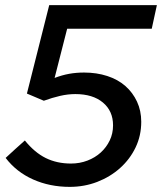

<svg xmlns="http://www.w3.org/2000/svg" viewBox="-20 -720 632 749"><path d="M85 -355 172 -700H592Q587 -677 582 -654Q577 -631 572 -608H242L193 -416Q222 -427 249.5 -432Q277 -437 308 -437Q357 -437 398.5 -423.5Q440 -410 469 -384.5Q498 -359 514.5 -323.5Q531 -288 531 -245Q531 -191 509 -145Q487 -99 448.5 -64.5Q410 -30 359.5 -10.5Q309 9 252 9Q174 9 109 -20Q44 -49 2 -104Q20 -121 39 -138Q58 -155 77 -172Q115 -125 158.5 -103.5Q202 -82 257 -82Q291 -82 321 -93.5Q351 -105 373 -125Q395 -145 408 -172Q421 -199 421 -231Q421 -287 381.5 -320Q342 -353 274 -353Q245 -353 214.5 -346Q184 -339 151 -327Q134 -334 118 -341Q102 -348 85 -355Z"/></svg>

Font: Rosa Sans Medium
Style: Italic
Weight: 500
Italic angle: -12°
Designer: Pentagram / MCKL
Foundry: Pentagram / MCKL
Version: Version 1.005;September 16, 2019;FontCreator 11.5.0.2425 64-